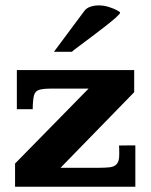

<svg xmlns="http://www.w3.org/2000/svg" viewBox="-20 -708 572 728"><path d="M37.1 0V-87.9L315.9 -372.1H176.8Q144 -372.1 128.7 -367.4Q113.3 -362.8 108.9 -346.2Q104.5 -329.6 104 -293.9H43.9V-442.4H488.8V-358.4L209.5 -71.8H354Q378.4 -71.8 396 -73.7Q413.6 -75.7 422.9 -86.2Q432.1 -96.7 432.1 -121.1Q432.1 -123 432.1 -130.9Q432.1 -138.7 431.9 -146.5Q431.6 -154.3 431.2 -156.2Q439.5 -156.2 450.9 -156.5Q462.4 -156.7 474.1 -156.7Q485.8 -156.7 493.2 -156.7V0ZM184.6 -511.7 299.8 -666.5Q308.1 -677.7 323 -682.6Q337.9 -687.5 354.5 -687.5Q374 -687.5 392.6 -681.6Q411.1 -675.8 423.3 -669.2Q435.5 -662.6 435.5 -660.2Q435.1 -655.3 418.2 -640.4Q401.4 -625.5 376.2 -606Q351.1 -586.4 325 -566.9Q298.8 -547.4 278.6 -532.2Q258.3 -517.1 252.4 -511.7Z"/></svg>

Font: Kameron
Style: Bold
Weight: 700
Designer: Vernon Adams
Foundry: Vernon Adams
Version: Version 1.100